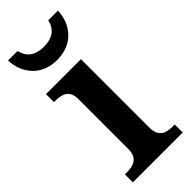

<svg xmlns="http://www.w3.org/2000/svg" viewBox="-245 -793 831 831"><g transform="rotate(-45 170.0 -377.5)"><path d="M162 -606C264 -606 313 -680 315 -755H256C245 -707 211 -687 162 -687C113 -687 79 -707 68 -755H10C12 -680 61 -606 162 -606ZM19 0H324V-49H312C277 -49 237 -57 237 -116V-536H23V-487H32C66 -487 107 -479 107 -424V-115C107 -57 66 -49 32 -49H19Z"/></g></svg>

Font: Noto Serif Semi
Style: Regular
Weight: 600
Designer: Monotype Design Team
Foundry: Monotype Imaging Inc.
Version: Version 1.002